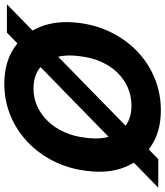

<svg xmlns="http://www.w3.org/2000/svg" viewBox="16 -794 764 888"><g transform="rotate(90 398.0 -350.0)"><path d="M-26 0 690 -700H822L105 0ZM341 12Q245 12 177.5 -32Q110 -76 78.5 -153.5Q47 -231 60 -333Q70 -415 105 -484.5Q140 -554 194 -605Q248 -656 317.5 -684Q387 -712 464 -712Q561 -712 628 -668Q695 -624 726.5 -546.5Q758 -469 744 -367Q734 -285 699 -215.5Q664 -146 610 -95Q556 -44 487.5 -16Q419 12 341 12ZM363 -123Q408 -123 446 -140.5Q484 -158 514.5 -189.5Q545 -221 565 -265.5Q585 -310 591 -364Q600 -429 585 -476.5Q570 -524 534 -550Q498 -576 442 -576Q398 -576 359 -559Q320 -542 289.5 -510.5Q259 -479 239.5 -435Q220 -391 214 -337Q205 -272 220 -224Q235 -176 271.5 -149.5Q308 -123 363 -123Z"/></g></svg>

Font: DM Sans 11pt Black
Style: Italic
Weight: 900
Italic angle: -10°
Version: Version 4.004;gftools[0.9.30]